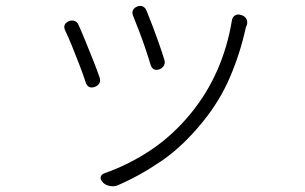

<svg xmlns="http://www.w3.org/2000/svg" viewBox="-20 -579 1040 654"><path d="M448 -557Q458 -561 466.5 -557Q475 -553 479 -543Q489 -519 500.5 -488.5Q512 -458 522.5 -428Q533 -398 540 -375Q543 -365 538.5 -356Q534 -347 523 -343Q501 -335 493 -358Q486 -382 475.5 -413Q465 -444 453.5 -474Q442 -504 433 -526Q429 -536 433 -544.5Q437 -553 448 -557ZM804 -527Q815 -523 819.5 -514Q824 -505 821 -494Q820 -491 819.5 -491Q819 -491 817 -484Q798 -397 763.5 -316.5Q729 -236 673 -167Q604 -81 529 -30Q454 21 379 53Q368 57 354 54.5Q340 52 331 43L329 40Q321 32 323 23.5Q325 15 336 11Q419 -18 494 -68Q569 -118 631 -194Q740 -328 770 -510Q772 -521 780.5 -526.5Q789 -532 801 -528ZM215 -507Q225 -511 234.5 -507.5Q244 -504 248 -493Q258 -471 271 -439Q284 -407 297 -374.5Q310 -342 319 -316Q327 -293 303 -283Q280 -275 272 -298Q263 -326 250 -359.5Q237 -393 224.5 -424Q212 -455 202 -475Q192 -497 215 -507Z"/></svg>

Font: Chiron GoRound TC L
Style: Regular
Weight: 300
Designer: Ryoko NISHIZUKA 西塚涼子 (kana, bopomofo & ideographs); Paul D. Hunt (Latin, Greek & Cyrillic); Sandoll Communications 산돌커뮤니
Foundry: Adobe
Version: Version 1.000;hotconv 1.1.1;makeotfexe 2.6.0